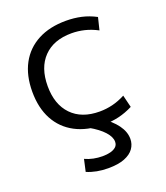

<svg xmlns="http://www.w3.org/2000/svg" viewBox="-137 -625 812 938"><g transform="rotate(-20 268.5 -156.0)"><path d="M315.3 10Q230.3 10 169.2 -22.3Q108 -54.7 75.3 -115.2Q42.7 -175.7 42.7 -260Q42.7 -344.3 75.3 -404.8Q108 -465.3 169.2 -497.7Q230.3 -530 315.3 -530Q357.3 -530 395.2 -521.5Q433 -513 469.4 -493.7L453.7 -429.6Q420 -447.3 387 -455.3Q354 -463.3 320 -463.3Q226.7 -463.3 174.7 -409.6Q122.7 -356 122.7 -260Q122.7 -164.7 174.7 -110.7Q226.7 -56.7 320 -56.7Q354 -56.7 387 -64.7Q420 -72.7 453.7 -90.4L469.4 -26.3Q433 -7.7 395.2 1.2Q357.3 10 315.3 10ZM264.3 218Q203 218 154 197L168 134.3Q188.7 143.9 211.7 148.6Q234.7 153.3 258.3 153.3Q281.3 153.3 299.5 148.6Q317.6 143.9 328.6 133.9Q339.6 124 339.6 107Q339.6 82.3 314.5 54.5Q289.3 26.7 242.3 0L314.4 -19.7Q362.7 11.7 388.5 47.2Q414.4 82.7 414.4 119.6Q414.4 147 398.7 169.3Q383 191.7 350 204.8Q317 218 264.3 218Z"/></g></svg>

Font: M PLUS 1 Thin
Style: Regular
Weight: 100
Designer: Coji Morishita
Foundry: UNDERFOREST DESIGN
Version: Version 1.001